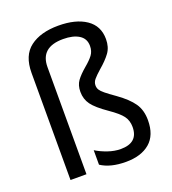

<svg xmlns="http://www.w3.org/2000/svg" viewBox="-140 -870 879 984"><g transform="rotate(-20 299.5 -377.5)"><path d="M415 -481Q389 -458 377 -443.5Q365 -429 365 -412Q365 -398 371.5 -387.5Q378 -377 395 -363Q412 -349 449 -323Q505 -283 531 -245.5Q557 -208 557 -153Q557 -71 509.5 -30.5Q462 10 379 10Q294 10 243 -24V-103Q270 -86 306 -73.5Q342 -61 376 -61Q471 -61 471 -147Q471 -182 452.5 -207Q434 -232 383 -267Q325 -307 303 -337Q281 -367 281 -407Q281 -443 298 -466.5Q315 -490 348 -518Q378 -543 393 -563Q408 -583 408 -612Q408 -652 376 -672Q344 -692 290 -692Q166 -692 166 -584V0H79V-584Q79 -679 136 -722Q193 -765 290 -765Q385 -765 441 -727Q497 -689 497 -617Q497 -573 475.5 -543.5Q454 -514 415 -481Z"/></g></svg>

Font: Noto Sans Display
Style: Regular
Weight: 400
Designer: Monotype Design team
Foundry: Monotype Imaging Inc.
Version: Version 1.000